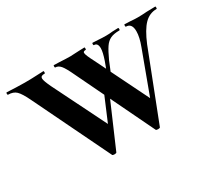

<svg xmlns="http://www.w3.org/2000/svg" viewBox="-98 -653 944 840"><g transform="rotate(-30 373.5 -232.5)"><path d="M749 -456Q713 -456 687 -429.5Q661 -403 636 -343L503 -1Q502 3 492 3Q482 3 481 -1L296 -385Q276 -428 264 -442Q252 -456 237 -456Q235 -456 235 -462Q235 -468 237 -468L265 -467Q299 -465 319 -465Q332 -465 362 -467L391 -468Q393 -468 393 -462Q393 -456 391 -456Q378 -456 378 -448Q378 -442 384 -428Q390 -414 400 -395L539 -113L488 -20L608 -344Q624 -386 624 -416Q624 -456 594 -456Q592 -456 592 -462Q592 -468 594 -468L621 -467Q643 -465 660 -465Q680 -465 706 -467L749 -468Q751 -468 751 -462Q751 -456 749 -456ZM272 3Q262 3 261 -1L75 -385Q55 -427 40 -441.5Q25 -456 -1 -456Q-4 -456 -4 -462Q-4 -468 -1 -468Q13 -468 45 -466L89 -465Q124 -465 160 -467Q170 -468 184 -468Q186 -468 186 -462Q186 -456 184 -456Q173 -456 168 -453Q163 -450 163 -442Q163 -431 180 -395L320 -113L269 -22L370 -261L388 -244L283 -1Q282 3 272 3ZM452 -429Q452 -456 433 -456Q430 -456 430 -462Q430 -468 433 -468Q442 -468 461 -466.5Q480 -465 499 -465Q516 -465 532 -467L561 -468Q564 -468 564 -462Q564 -456 561 -456Q533 -456 516 -448Q499 -440 486.5 -421.5Q474 -403 457 -366L407 -244L398 -261L439 -372Q452 -410 452 -429Z"/></g></svg>

Font: Cormorant Unicase
Style: Bold
Weight: 700
Designer: Christian Thalmann (Catharsis Fonts)
Foundry: Catharsis Fonts
Version: Version 4.000